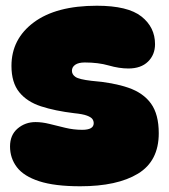

<svg xmlns="http://www.w3.org/2000/svg" viewBox="-20 -646 589 670"><path d="M318 -626Q426 -626 473.5 -588.5Q521 -551 521 -492Q521 -455 496.5 -431Q472 -407 428 -407Q396 -407 359.5 -417.5Q323 -428 276 -428Q254 -428 242.5 -420Q231 -412 231 -399Q231 -386 243.5 -377.5Q256 -369 299 -364Q375 -358 427.5 -340Q480 -322 507 -284.5Q534 -247 534 -181Q534 -84 461.5 -40Q389 4 260 4Q171 4 117 -13.5Q63 -31 39 -62.5Q15 -94 15 -135Q15 -175 41.5 -197.5Q68 -220 104 -220Q127 -220 153 -213.5Q179 -207 208 -200Q237 -193 267 -193Q307 -193 307 -216Q307 -224 302.5 -230.5Q298 -237 283.5 -242.5Q269 -248 239 -251Q172 -259 123 -275Q74 -291 47 -324.5Q20 -358 20 -416Q20 -510 98 -568Q176 -626 318 -626Z"/></svg>

Font: DynaPuff
Style: Bold
Weight: 700
Designer: Toshi Omagari, Jennifer Daniel
Foundry: Google Fonts
Version: Version 2.000